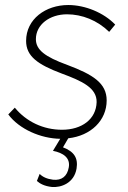

<svg xmlns="http://www.w3.org/2000/svg" viewBox="-20 -546 510 765"><path d="M187 199C223 202 275 184 285 126C292 83 275 58 231 41L252 5C342 -5 405 -66 405 -146C405 -215 350 -249 249 -287C158 -320 123 -348 123 -390C123 -448 178 -489 247 -489C307 -489 368 -465 415 -419L439 -448C394 -495 320 -526 252 -526C162 -526 84 -470 84 -383C84 -322 130 -289 226 -253C307 -223 366 -196 365 -139C363 -71 306 -29 227 -29C153 -29 85 -61 39 -117L13 -90C57 -31 143 6 220 7L191 55C232 63 261 83 254 121C248 156 226 174 191 170C167 167 150 159 138 147L127 175C139 186 158 196 187 199Z"/></svg>

Font: Fixel Text 20240404 ExtraLight
Style: Italic
Weight: 200
Width: 4
Italic angle: -10°
Designer: AlfaBravo + MacPaw
Foundry: Kyrylo Tkachov, Marchela Mozhyna, Serhii Makarenko, Maria Weinstein, Zakhar Kryvoshyya
Version: Version 1.211;Glyphs 3.2 (3225)